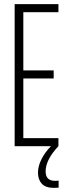

<svg xmlns="http://www.w3.org/2000/svg" viewBox="-20 -708 325 930"><path d="M264 167V201Q255 202 241 202Q201 202 182.5 182Q164 162 164 128Q164 97 181 63Q198 29 227 0H51V-688H263V-649H93V-367H240V-328H93V-39H263V0Q201 66 201 122Q201 168 247 168Z"/></svg>

Font: Saira Ultra Condensed ExLight
Style: Regular
Weight: 200
Width: 1
Designer: Hector Gatti with collaboration of the Omnibus-Type team
Foundry: Omnibus-Type
Version: Version 1.001; ttfautohint (v1.8)